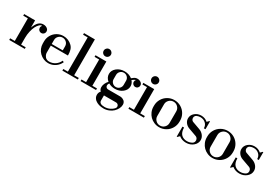

<svg xmlns="http://www.w3.org/2000/svg" viewBox="58 -1926 4744 3317"><g transform="rotate(30 2430.5 -268.0)"><path d="M29.8 0V-32.2H122.1V-483.9H29.8V-516.1H248V-372.1Q277.3 -451.7 316.2 -489.7Q355 -527.8 411.1 -527.8Q463.4 -527.8 496.1 -495.1Q515.6 -475.1 515.6 -447.3Q515.6 -419.4 496.1 -399.9Q476.6 -379.9 448.5 -379.9Q420.4 -379.9 400.9 -399.9Q381.3 -419.4 381.3 -447.3Q381.3 -475.1 400.9 -495.1Q375.5 -498 348.1 -472.7Q320.8 -447.3 298.6 -403.3Q276.4 -359.4 262.2 -296.9Q248 -234.4 248 -168.9V-32.2H339.8V0Z M811 12.2Q762.2 12.2 716.8 -7.1Q671.4 -26.4 635.7 -61Q600.6 -95.2 581.8 -141.1Q563 -187 563 -235.8V-279.8Q563 -347.2 596.2 -404.3Q629.4 -461.4 686.5 -494.6Q743.7 -527.8 811 -527.8Q860.4 -527.8 905.8 -509.3Q951.2 -490.7 985.8 -456.1Q1018.6 -423.3 1030.8 -378.2Q1043 -333 1043 -273.9H700.7V-129.9Q700.7 -120.1 703.9 -107.4Q707 -94.7 715.1 -78.9Q723.1 -63 734.9 -50.3Q746.6 -37.6 766.6 -28.8Q786.6 -20 811 -20Q877.9 -20 931.2 -56.4Q984.4 -92.8 1009.8 -151.9L1038.1 -137.2Q1009.3 -70.8 947.3 -29.3Q885.3 12.2 811 12.2ZM700.7 -306.2H920.9V-386.2Q920.9 -434.6 887.7 -465.3Q854.5 -496.1 811 -496.1Q765.1 -496.1 732.9 -464.1Q700.7 -432.1 700.7 -386.2Z M1089.8 0V-32.2H1181.6V-715.8H1089.8V-748H1306.6V-32.2H1398.9V0Z M1452.6 0V-32.2H1544.4V-483.9H1452.6V-516.1H1669.4V-32.2H1761.7V0ZM1535.6 -655.8Q1535.6 -685.1 1556.6 -706.5Q1577.6 -728 1607.4 -728Q1636.7 -728 1658.2 -706.5Q1679.7 -685.1 1679.7 -655.8Q1679.7 -626 1658.2 -605Q1636.7 -584 1607.4 -584Q1577.6 -584 1556.6 -605Q1535.6 -626 1535.6 -655.8Z M2030.3 211.9Q1926.8 211.9 1859.4 158.2Q1814.5 116.7 1814.5 64Q1814.5 14.6 1846.2 -17.1Q1814.5 -45.4 1814.5 -89.8Q1814.5 -125.5 1830.8 -162.4Q1847.2 -199.2 1877.4 -231Q1847.7 -254.4 1831.1 -286.4Q1814.5 -318.4 1814.5 -354Q1814.5 -426.3 1877.7 -477.1Q1940.9 -527.8 2030.3 -527.8Q2118.7 -527.8 2182.1 -478Q2209.5 -500 2210.4 -500Q2242.7 -527.8 2286.1 -527.8Q2327.6 -527.8 2361.3 -502Q2386.2 -480 2386.2 -450.2Q2386.2 -422.9 2367.2 -403.3Q2348.1 -383.8 2320.3 -383.8Q2293.5 -383.8 2273.9 -403.3Q2254.4 -422.9 2254.4 -450.2Q2254.4 -475.6 2272.5 -495.1Q2250 -491.2 2205.1 -456.1Q2246.1 -410.2 2246.1 -354Q2246.1 -281.7 2182.9 -231Q2119.6 -180.2 2030.3 -180.2Q1959 -180.2 1904.3 -212.9Q1889.6 -196.3 1886 -178Q1882.3 -159.7 1888.2 -145.5Q1894 -131.3 1907 -122.1Q1919.9 -112.8 1936.5 -112.8H2179.2Q2189.5 -112.8 2202.4 -110.4Q2215.3 -107.9 2231.2 -100.8Q2247.1 -93.8 2260 -83Q2272.9 -72.3 2281.7 -53.5Q2290.5 -34.7 2290.5 -11.2Q2290.5 27.3 2270.8 67.1Q2251 106.9 2217.5 139.2Q2184.1 171.4 2134.5 191.7Q2085 211.9 2030.3 211.9ZM1926.3 110.8Q1926.3 180.2 2030.3 180.2Q2084.5 180.2 2130.9 159.2Q2177.2 138.2 2208.5 103Q2220.7 90.3 2222.7 74Q2224.6 57.6 2218.5 44.2Q2212.4 30.8 2199 21.5Q2185.5 12.2 2168.5 12.2H1926.3ZM1930.2 -315.9Q1930.2 -274.4 1959.5 -245.1Q1988.8 -215.8 2030.3 -215.8Q2071.8 -215.8 2101.1 -245.1Q2130.4 -274.4 2130.4 -315.9V-399.9Q2130.4 -441.4 2101.1 -470.7Q2071.8 -500 2030.3 -500Q1988.8 -500 1959.5 -470.7Q1930.2 -441.4 1930.2 -399.9Z M2407.2 0V-32.2H2499V-483.9H2407.2V-516.1H2624V-32.2H2716.3V0ZM2490.2 -655.8Q2490.2 -685.1 2511.2 -706.5Q2532.2 -728 2562 -728Q2591.3 -728 2612.8 -706.5Q2634.3 -685.1 2634.3 -655.8Q2634.3 -626 2612.8 -605Q2591.3 -584 2562 -584Q2532.2 -584 2511.2 -605Q2490.2 -626 2490.2 -655.8Z M3023.9 12.2Q2970.7 12.2 2922.6 -8.3Q2874.5 -28.8 2839.6 -63.7Q2804.7 -98.6 2784.2 -146.7Q2763.7 -194.8 2763.7 -248V-268.1Q2763.7 -338.9 2798.3 -398.7Q2833 -458.5 2893.1 -493.2Q2953.1 -527.8 3023.9 -527.8Q3094.7 -527.8 3154.5 -493.2Q3214.4 -458.5 3249 -398.7Q3283.7 -338.9 3283.7 -268.1V-248Q3283.7 -177.2 3249 -117.2Q3214.4 -57.1 3154.5 -22.5Q3094.7 12.2 3023.9 12.2ZM2901.9 -142.1Q2901.9 -91.8 2937.5 -55.9Q2973.1 -20 3023.9 -20Q3074.7 -20 3110.4 -55.9Q3146 -91.8 3146 -142.1V-374Q3146 -424.3 3110.4 -460.2Q3074.7 -496.1 3023.9 -496.1Q2973.1 -496.1 2937.5 -460.2Q2901.9 -424.3 2901.9 -374Z M3559.6 12.2Q3477.1 12.2 3418.5 -36.1L3382.3 0H3370.6V-199.2H3402.3Q3402.3 -152.3 3414.8 -116.7Q3427.2 -81.1 3449.5 -60.5Q3471.7 -40 3499.3 -30Q3526.9 -20 3559.6 -20Q3614.7 -20 3657.7 -44.9Q3682.6 -58.6 3690.7 -85.2Q3698.7 -111.8 3686.8 -137.2Q3674.8 -162.6 3647.5 -172.9L3489.3 -230Q3440.9 -247.6 3411.1 -286.6Q3381.3 -325.7 3381.3 -373Q3381.3 -437 3433.6 -482.4Q3485.8 -527.8 3559.6 -527.8Q3635.3 -527.8 3689.5 -479L3726.6 -516.1H3737.3V-358.9H3705.6Q3705.6 -419.9 3663.3 -458Q3621.1 -496.1 3559.6 -496.1Q3524.4 -496.1 3488.3 -481Q3463.9 -469.7 3455.1 -444.8Q3446.3 -419.9 3457 -395.3Q3467.8 -370.6 3493.7 -360.8L3639.6 -308.1Q3693.4 -289.1 3726.8 -247.3Q3760.3 -205.6 3760.3 -154.8Q3760.3 -85.9 3701.4 -36.9Q3642.6 12.2 3559.6 12.2Z M4087.4 12.2Q4034.2 12.2 3986.1 -8.3Q3938 -28.8 3903.1 -63.7Q3868.2 -98.6 3847.7 -146.7Q3827.1 -194.8 3827.1 -248V-268.1Q3827.1 -338.9 3861.8 -398.7Q3896.5 -458.5 3956.5 -493.2Q4016.6 -527.8 4087.4 -527.8Q4158.2 -527.8 4218 -493.2Q4277.8 -458.5 4312.5 -398.7Q4347.2 -338.9 4347.2 -268.1V-248Q4347.2 -177.2 4312.5 -117.2Q4277.8 -57.1 4218 -22.5Q4158.2 12.2 4087.4 12.2ZM3965.3 -142.1Q3965.3 -91.8 4001 -55.9Q4036.6 -20 4087.4 -20Q4138.2 -20 4173.8 -55.9Q4209.5 -91.8 4209.5 -142.1V-374Q4209.5 -424.3 4173.8 -460.2Q4138.2 -496.1 4087.4 -496.1Q4036.6 -496.1 4001 -460.2Q3965.3 -424.3 3965.3 -374Z M4623 12.2Q4540.5 12.2 4481.9 -36.1L4445.8 0H4434.1V-199.2H4465.8Q4465.8 -152.3 4478.3 -116.7Q4490.7 -81.1 4512.9 -60.5Q4535.2 -40 4562.7 -30Q4590.3 -20 4623 -20Q4678.2 -20 4721.2 -44.9Q4746.1 -58.6 4754.2 -85.2Q4762.2 -111.8 4750.2 -137.2Q4738.3 -162.6 4710.9 -172.9L4552.7 -230Q4504.4 -247.6 4474.6 -286.6Q4444.8 -325.7 4444.8 -373Q4444.8 -437 4497.1 -482.4Q4549.3 -527.8 4623 -527.8Q4698.7 -527.8 4752.9 -479L4790 -516.1H4800.8V-358.9H4769Q4769 -419.9 4726.8 -458Q4684.6 -496.1 4623 -496.1Q4587.9 -496.1 4551.8 -481Q4527.3 -469.7 4518.6 -444.8Q4509.8 -419.9 4520.5 -395.3Q4531.2 -370.6 4557.1 -360.8L4703.1 -308.1Q4756.8 -289.1 4790.3 -247.3Q4823.7 -205.6 4823.7 -154.8Q4823.7 -85.9 4764.9 -36.9Q4706.1 12.2 4623 12.2Z"/></g></svg>

Font: Fin Serif Display
Style: Italic
Weight: 400
Designer: J. Blake Harris
Version: Version 1.006;FEAKit 1.0